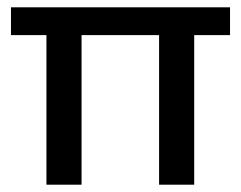

<svg xmlns="http://www.w3.org/2000/svg" viewBox="-20 -505 659 525"><path d="M203 0V-409H415V0H511V-409H609V-485H10V-409H107V0Z"/></svg>

Font: Catamaran Medium
Style: Regular
Weight: 500
Designer: Pria Ravichandran
Version: Version 2.000